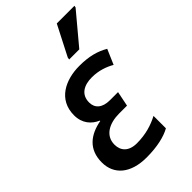

<svg xmlns="http://www.w3.org/2000/svg" viewBox="-236 -860 953 953"><g transform="rotate(-45 241.0 -383.0)"><path d="M275 -606H346L480 -766L482 -776H358L277 -618ZM203 10C278 10 336 -4 373 -25V-112C331 -90 281 -74 219 -74C162 -74 135 -105 135 -148C135 -212 193 -241 260 -241H316L332 -320H275C221 -320 194 -346 194 -385C194 -441 237 -464 292 -464C340 -464 381 -449 412 -431L446 -510C403 -535 356 -548 288 -548C192 -548 96 -504 96 -393C96 -336 128 -301 168 -284V-281C88 -266 28 -223 28 -130C28 -46 90 10 203 10Z"/></g></svg>

Font: Noto Sans Medium
Style: Italic
Weight: 500
Italic angle: -12°
Designer: Monotype Design Team
Foundry: Monotype Imaging Inc.
Version: Version 2.013